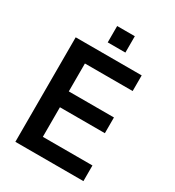

<svg xmlns="http://www.w3.org/2000/svg" viewBox="-209 -1011 1028 1131"><g transform="rotate(30 305.0 -445.5)"><path d="M251.5 -779.3V-890.6H371.6V-779.3ZM73.2 0V-710.9H522V-604.5H197.3V-414.6H504.4V-307.6H198.7V-106.4H536.1V0Z"/></g></svg>

Font: Ride
Style: Bold
Weight: 700
Version: Version 3.000